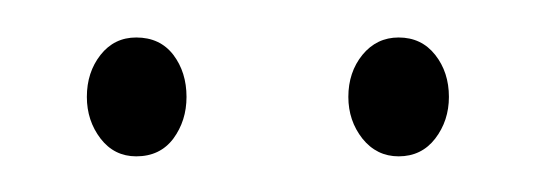

<svg xmlns="http://www.w3.org/2000/svg" viewBox="-20 -594 296 105"><path d="M54.5 -508.5Q42.5 -508.5 35 -518.2Q27.5 -528 27.5 -541Q27.5 -554.5 35 -564Q42.5 -573.5 54.5 -573.5Q67.5 -573.5 74.8 -564Q82 -554.5 82 -541Q82 -528 74.8 -518.2Q67.5 -508.5 54.5 -508.5ZM198 -508.5Q186 -508.5 178.2 -518.2Q170.5 -528 170.5 -541Q170.5 -554.5 178.2 -564Q186 -573.5 198 -573.5Q210.5 -573.5 218 -564Q225.5 -554.5 225.5 -541Q225.5 -528 218 -518.2Q210.5 -508.5 198 -508.5Z"/></svg>

Font: Fraunces 72pt S000 Thin
Style: Regular
Weight: 100
Version: Version 1.000; ttfautohint (v1.8.3)